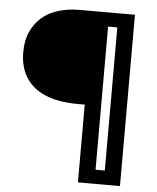

<svg xmlns="http://www.w3.org/2000/svg" viewBox="-56 -708 743 910"><g transform="rotate(5 315.5 -252.5)"><path d="M349 155V-215H318Q224 -215 162 -241Q100 -267 68.5 -317Q37 -367 37 -437Q37 -494 56 -535.5Q75 -577 108 -605Q141 -633 186.5 -646.5Q232 -660 286 -660H427V155ZM378 155V88H527V155ZM471 155V-660H549V155ZM369 -593V-660H538V-593Z"/></g></svg>

Font: Bricolage Grotesque 24pt
Style: Regular
Weight: 400
Designer: Mathieu Triay
Foundry: Atelier Triay
Version: Version 1.001;gftools[0.9.33.dev8+g029e19f]